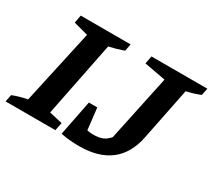

<svg xmlns="http://www.w3.org/2000/svg" viewBox="-142 -902 1267 1148"><g transform="rotate(30 491.5 -328.5)"><path d="M-12 0 -2 -49Q23 -59 48.5 -66Q74 -73 99 -78L211 -588L111 -615L121 -669H465L456 -620Q427 -610 402.5 -603Q378 -596 355 -591L252 -76L343 -55L332 0ZM375 0 414 -126Q446 -109 478.5 -99.5Q511 -90 540 -90Q578 -90 602.5 -99.5Q627 -109 650 -135L746 -588L599 -615L609 -669H995L985 -620Q965 -612 939.5 -604Q914 -596 890 -591L818 -233Q770 12 501 12Q473 12 442 9.5Q411 7 375 0ZM375 0 423 -243H481L509 0Z"/></g></svg>

Font: Piazzolla Thin ExtraBold
Style: Italic
Weight: 800
Italic angle: -11.3°
Version: Version 2.005